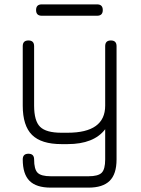

<svg xmlns="http://www.w3.org/2000/svg" viewBox="-20 -658 646 878"><path d="M171 -586Q145 -586 145 -612Q145 -638 171 -638H424Q450 -638 450 -612Q450 -586 424 -586ZM212 200Q146 200 115 169Q84 138 84 71Q84 45 110 45Q136 45 136 71Q136 116 152 132Q168 148 212 148H385Q429 148 445 132Q461 116 461 71V-67Q409 1 289 1H261Q169 1 126.5 -41Q84 -83 84 -175V-447Q84 -473 110 -473Q136 -473 136 -447V-175Q136 -105 163.5 -78Q191 -51 261 -51H289Q461 -51 461 -175V-447Q461 -473 487 -473Q513 -473 513 -447V71Q513 138 481.5 169Q450 200 385 200Z"/></svg>

Font: Jura
Style: Regular
Weight: 400
Designer: Daniel Johnson, Alexei Vanyashin
Foundry: Daniel Johnson
Version: Version 5.103